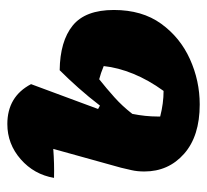

<svg xmlns="http://www.w3.org/2000/svg" viewBox="-40 -498 551 510"><g transform="rotate(-90 235.0 -242.5)"><path d="M213 13Q129 13 82 -28.5Q35 -70 35 -134Q35 -153 38.5 -168Q42 -183 45 -196L95 -376Q55 -373 18 -374Q27 -427 67.5 -462.5Q108 -498 161 -498Q234 -498 267 -435L201 -257L210 -252Q233 -282 257 -309Q281 -336 304 -359Q381 -358 422.5 -324.5Q464 -291 464 -215Q464 -140 427.5 -89.5Q391 -39 333.5 -13Q276 13 213 13ZM181 -99Q181 -95 181 -92Q216 -83 249 -83Q278 -123 294.5 -163.5Q311 -204 315 -242Q296 -250 280 -254Q256 -235 232 -213.5Q208 -192 188 -166Q181 -131 181 -99Z"/></g></svg>

Font: Piazzolla ExtraBold
Style: Italic
Weight: 800
Italic angle: -11.3°
Designer: Juan Pablo del Peral
Foundry: Huerta Tipografica
Version: Version 1.330